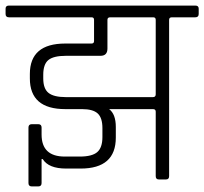

<svg xmlns="http://www.w3.org/2000/svg" viewBox="-34 -643 732 688"><path d="M515 -581H361Q351 -581 351 -572V-469Q351 -443 326 -443H202Q158 -443 139.5 -428Q121 -413 121 -375V-362Q121 -325 140 -310Q159 -295 202 -295H514Q524 -295 524 -305V-572Q524 -581 515 -581ZM294 -581H-2Q-14 -581 -14 -593V-612Q-14 -623 -2 -623H666Q678 -623 678 -612V-593Q678 -581 666 -581H582Q572 -581 572 -572V-12Q572 0 561 0H535Q524 0 524 -12V-243Q524 -252 514 -252H357Q381 -234 381 -188V-150Q381 -39 255 -39H203Q140 -39 119 -73H115V13Q115 25 103 25H80Q68 25 68 13V-186Q68 -198 80 -198H103Q115 -198 115 -186V-161Q115 -82 198 -82H252Q296 -82 314.5 -98Q333 -114 333 -152V-184Q333 -221 316 -236.5Q299 -252 260 -252H200Q73 -252 73 -362V-378Q73 -487 200 -487H294Q303 -487 303 -496V-572Q303 -581 294 -581Z"/></svg>

Font: Rajdhani
Style: Regular
Weight: 400
Designer: Satya Rajpurohit, Jyotish Sonowal
Foundry: Indian Type Foundry
Version: Version 1.201 February 1, 2022